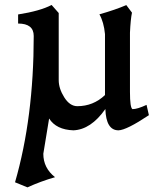

<svg xmlns="http://www.w3.org/2000/svg" viewBox="-20 -520 664 792"><path d="M93.3 252.9 42 231.9Q119.1 -34.7 119.1 -371.6Q119.1 -422.9 54.7 -422.9V-460.4Q145.5 -474.6 192.9 -499.5L222.2 -466.3V-189.5Q222.2 -154.8 245.1 -118.4Q268.1 -82 298.8 -82Q364.7 -82 413.1 -127.9V-379.4Q408.2 -429.2 390.1 -460.9Q455.6 -479.5 501 -499L524.4 -467.8Q518.6 -440.4 516.1 -385.3V-140.6Q516.1 -75.7 526.4 -69.8Q546.9 -69.8 584.5 -87.4L594.2 -44.9Q502 16.6 468.8 17.6Q417.5 17.6 414.6 -70.3Q355 14.6 282.7 17.6Q211.9 15.1 182.6 -31.2L158.7 114.3Q158.7 172.9 207 210.9Q147.5 228 93.3 252.9Z"/></svg>

Font: Kelvinch
Style: Bold
Weight: 700
Designer: Paul James Miller
Foundry: High-Logic / Made with FontCreator
Version: Version 3.501;March 28, 2021;FontCreator 13.0.0.2683 64-bit